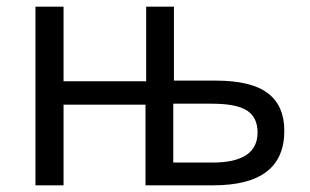

<svg xmlns="http://www.w3.org/2000/svg" viewBox="-20 -554 926 574"><path d="M500 -534V-313H625Q731 -313 780.5 -275.5Q830 -238 830 -163Q830 0 618 0H415V-241H170V0H86V-534H170V-311H417V-534ZM498 -244V-68H615Q750 -68 750 -158Q750 -203 718.5 -223.5Q687 -244 613 -244Z"/></svg>

Font: Stephens Clock
Style: Regular
Weight: 400
Designer: Peter Wiegel (catfonts.de) with slight modifications by DT1.org
Version: Version 0.9.1